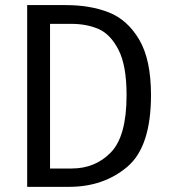

<svg xmlns="http://www.w3.org/2000/svg" viewBox="-20 -726 655 746"><path d="M247.7 0H85.6V-706.2H236.4Q330.8 -706.2 403.1 -677.7Q475.4 -649.2 521 -571.8Q566.7 -494.4 566.7 -356.4Q566.7 -155.9 474.6 -77.9Q382.6 0 247.7 0ZM257.4 -633.3H174.4V-71.3H258.5Q350.3 -71.3 411 -134.1Q471.8 -196.9 471.8 -356.4Q471.8 -471.3 440.5 -532.3Q409.2 -593.3 362.8 -613.3Q316.4 -633.3 257.4 -633.3Z"/></svg>

Font: Fira Code
Style: Regular
Weight: 400
Designer: Carrois Corporate, Edenspiekermann AG, Nikita Prokopov
Foundry: Carrois Corporate, Edenspiekermann AG, Nikita Prokopov
Version: Version 5.002